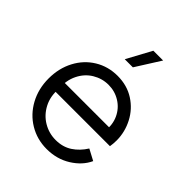

<svg xmlns="http://www.w3.org/2000/svg" viewBox="-220 -913 1054 1054"><g transform="rotate(45 307.5 -386.0)"><path d="M55 -270Q55 -349 88.5 -412.5Q122 -476 181 -512Q240 -548 313 -548Q387 -548 443 -512Q499 -476 529.5 -417Q560 -358 560 -293Q560 -268 556 -245H103V-315H513L477 -285Q485 -338 464.5 -382.5Q444 -427 403 -452.5Q362 -478 313 -478Q263 -478 220 -452Q177 -426 153.5 -378Q130 -330 135 -269Q130 -207 155 -159Q180 -111 224.5 -84.5Q269 -58 321 -58Q376 -58 416.5 -84.5Q457 -111 485 -156L549 -122Q523 -65 461.5 -26.5Q400 12 321 12Q247 12 186 -24.5Q125 -61 90 -125.5Q55 -190 55 -270ZM354 -784H430L339 -640H276Z"/></g></svg>

Font: Trafiko Sans Variable
Style: Regular
Weight: 400
Designer: Gumpita Rahayu / Trafiko
Foundry: Tokotype / Trafiko
Version: Version 0.001;FEAKit 1.0